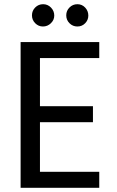

<svg xmlns="http://www.w3.org/2000/svg" viewBox="-20 -893 554 913"><path d="M452 -617H170V-388H422V-312H170V-76H452V0H78V-693H452ZM184 -767Q163 -767 147.5 -782.5Q132 -798 132 -820Q132 -842 147.5 -857.5Q163 -873 185 -873Q207 -873 222.5 -857Q238 -841 238 -819Q238 -798 222 -782.5Q206 -767 184 -767ZM348 -767Q326 -767 310.5 -782.5Q295 -798 295 -820Q295 -842 310.5 -857.5Q326 -873 348 -873Q370 -873 385 -857Q400 -841 400 -819Q400 -798 385 -782.5Q370 -767 348 -767Z"/></svg>

Font: Parkinsans Light
Style: Regular
Weight: 400
Version: Version 1.000